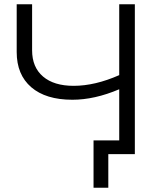

<svg xmlns="http://www.w3.org/2000/svg" viewBox="-20 -720 768 897"><path d="M537 -700H610V0H486V157H417V-64H537V-303Q422 -254 318 -254Q194 -254 126 -312.5Q58 -371 58 -477V-700H130V-485Q130 -406 181 -362.5Q232 -319 324 -319Q424 -319 537 -369Z"/></svg>

Font: mBank
Style: Regular
Weight: 400
Designer: Julieta Ulanovsky
Foundry: Julieta Ulanovsky
Version: Version 7.200;PS 007.200;hotconv 1.0.88;makeotf.lib2.5.64775